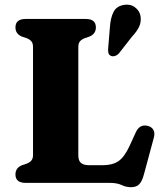

<svg xmlns="http://www.w3.org/2000/svg" viewBox="-20 -781 696 820"><path d="M362.5 -625 342 -618Q329 -613 321.8 -604.8Q314.5 -596.5 314.5 -580.5V-117Q314.5 -94.5 326 -85Q337.5 -75.5 359.5 -75.5H420Q460 -75.5 485.5 -92.5Q511 -109.5 533.5 -158L560.5 -217Q577 -251.5 610.5 -243.5Q627.5 -239.5 635 -226.5Q642.5 -213.5 637 -193L594.5 -35.5Q587 -7.5 575 5.5Q563 18.5 539 18.5Q518.5 18.5 499.2 9.2Q480 0 448 0H89.5Q46 0 46 -36Q46 -63.5 73 -75L94 -82Q106.5 -87 113.8 -95.2Q121 -103.5 121 -119.5V-580.5Q121 -596.5 113.8 -604.8Q106.5 -613 94 -618L73 -625Q46 -636.5 46 -664Q46 -700 89.5 -700H346.5Q389.5 -700 389.5 -664Q389.5 -636.5 362.5 -625ZM449.5 -666Q452 -704 464.5 -729.2Q477 -754.5 508.5 -760Q536 -765 556 -750.2Q576 -735.5 580 -713Q584 -689.5 575 -668.8Q566 -648 543 -623.5L487.5 -552.5Q480.5 -545 471 -542Q461.5 -539 453.5 -542.5Q444.5 -547 442.8 -555.8Q441 -564.5 442 -575Z"/></svg>

Font: Fraunces 9pt Soft
Style: Bold
Weight: 700
Version: Version 1.000;[b76b70a41]